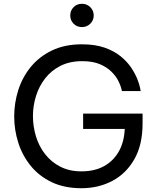

<svg xmlns="http://www.w3.org/2000/svg" viewBox="-20 -984 823 1014"><path d="M410 10Q320 10 253 -22Q186 -54 142 -108.5Q98 -163 76.5 -230.5Q55 -298 55 -369Q55 -440 76.5 -508Q98 -576 142.5 -630.5Q187 -685 254.5 -717.5Q322 -750 413 -750Q483 -750 533.5 -732Q584 -714 618 -686Q652 -658 673 -626.5Q694 -595 705 -567Q716 -539 719.5 -521Q723 -503 723 -503H624Q624 -503 620 -519Q616 -535 604 -558.5Q592 -582 568.5 -605.5Q545 -629 507.5 -645Q470 -661 414 -661Q348 -661 299 -636Q250 -611 218 -569.5Q186 -528 170 -476.5Q154 -425 154 -371Q154 -316 170 -263.5Q186 -211 218.5 -169.5Q251 -128 299 -103.5Q347 -79 410 -79Q482 -79 533 -108.5Q584 -138 611.5 -191.5Q639 -245 639 -318V-338L672 -303H419V-384H733V-333Q733 -219 689.5 -143Q646 -67 573 -28.5Q500 10 410 10ZM413 -841Q386 -841 368.5 -859Q351 -877 351 -902Q351 -928 368.5 -946Q386 -964 413 -964Q439 -964 457 -946Q475 -928 475 -902Q475 -877 457 -859Q439 -841 413 -841Z"/></svg>

Font: Be Vietnam Pro Variable Thin
Style: Regular
Weight: 100
Designer: Lam Bao, Tony Le, Vietanh Nguyen
Foundry: Yellow Type Foundry
Version: Version 1.002